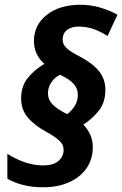

<svg xmlns="http://www.w3.org/2000/svg" viewBox="-20 -784 515 809"><path d="M162 5Q114 5 76 -5Q38 -15 11 -31V-136Q45 -114 84 -100.5Q123 -87 162 -87Q204 -87 226 -105.5Q248 -124 248 -153Q248 -175 230 -191.5Q212 -208 176 -228Q126 -255 97.5 -288.5Q69 -322 69 -369Q69 -419 95.5 -453.5Q122 -488 167 -515Q147 -532 135 -556.5Q123 -581 123 -611Q123 -678 176 -720.5Q229 -763 316 -764Q362 -764 401 -752.5Q440 -741 475 -722L433 -632Q408 -649 377.5 -660.5Q347 -672 311 -672Q282 -672 263 -658Q244 -644 244 -616Q244 -596 262 -580Q280 -564 316 -546Q372 -516 398 -483Q424 -450 424 -406Q424 -353 397 -318.5Q370 -284 331 -259Q348 -242 359.5 -218Q371 -194 371 -164Q371 -113 344.5 -75Q318 -37 271 -16Q224 5 162 5ZM263 -303Q281 -316 294.5 -337Q308 -358 308 -385Q308 -411 290 -431Q272 -451 233 -469Q210 -458 196 -436.5Q182 -415 182 -390Q182 -365 200.5 -345Q219 -325 263 -303Z"/></svg>

Font: Noto Sans SemiCondensed
Style: Bold Italic
Weight: 700
Width: 4
Italic angle: -12°
Designer: Monotype Design Team
Foundry: Monotype Imaging Inc.
Version: Version 2.013; ttfautohint (v1.8.4.7-5d5b)